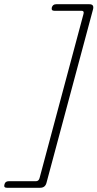

<svg xmlns="http://www.w3.org/2000/svg" viewBox="-100 -760 461 908"><path d="M87 82.5 295 -694.5Q299 -709 285.5 -709H157Q141.5 -709 145 -724.5Q149.5 -740 165.5 -740H323Q346 -740 340 -716L120 104Q114 128 90 128H-67.5Q-83.5 128 -79 112.5Q-75.5 97 -59 97H69.5Q83 97 87 82.5Z"/></svg>

Font: Fraunces 9pt S100 Thin
Style: Italic
Weight: 100
Italic angle: -16°
Version: Version 1.000; ttfautohint (v1.8.3)